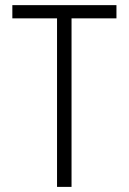

<svg xmlns="http://www.w3.org/2000/svg" viewBox="-20 -731 503 751"><path d="M435.5 -659.2H259.8V0H203.1V-659.2H28.3V-710.9H435.5Z"/></svg>

Font: RobotoCondensed-Light
Style: Light
Weight: 300
Designer: Google
Version: Version 1.200311; 2013